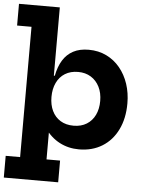

<svg xmlns="http://www.w3.org/2000/svg" viewBox="-67 -841 839 1101"><g transform="rotate(5 352.5 -290.0)"><path d="M-3 210V85H80V-665H-3V-790H232V-356.5L229 -306V-251L232 -193.5V85H310V210ZM411.5 11.5Q351 11.5 300.5 -14.8Q250 -41 212.5 -94Q175 -147 154.5 -226.5L229 -274.5Q229 -229 245.5 -194.5Q262 -160 293.5 -140.5Q325 -121 369.5 -121Q413 -121 444.5 -140.5Q476 -160 492.8 -194.8Q509.5 -229.5 509.5 -275.5Q509.5 -321.5 492 -356.5Q474.5 -391.5 443 -411Q411.5 -430.5 369.5 -430.5Q325.5 -430.5 294 -411Q262.5 -391.5 245.8 -356.2Q229 -321 229 -274.5L214 -397H237.5Q247.5 -449.5 270.2 -486.5Q293 -523.5 329.8 -543Q366.5 -562.5 418.5 -562.5Q475 -562.5 520.8 -540.2Q566.5 -518 599 -478.5Q631.5 -439 648.8 -387Q666 -335 666 -275.5Q666 -188.5 634.2 -123.8Q602.5 -59 545.2 -23.8Q488 11.5 411.5 11.5Z"/></g></svg>

Font: Hepta Slab ExtraLight
Style: Bold
Weight: 700
Version: Version 1.102